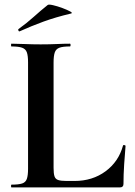

<svg xmlns="http://www.w3.org/2000/svg" viewBox="-20 -815 585 835"><path d="M213 -543V-85Q213 -60.5 217 -48.2Q221 -36 233.4 -32Q245.8 -28 270 -28H304Q382 -28 439 -70Q496 -112 515 -182Q516 -185 521 -184Q526 -183 526 -180Q523 -147 520 -100.7Q517 -54.3 517 -15Q517 0 501.6 0H30Q28 0 28 -6Q28 -12 30 -12Q60.7 -12 76.1 -17Q91.5 -22 96.7 -37Q102 -52 102 -81V-544Q102 -573 96.7 -587.5Q91.5 -602 76.1 -607.5Q60.7 -613 30 -613Q28 -613 28 -619Q28 -625 30 -625Q54 -625 87.3 -623.5Q120.6 -622 156.6 -622Q195 -622 227 -623.5Q259 -625 284 -625Q287 -625 287 -619Q287 -613 284 -613Q253.7 -613 238.5 -607.5Q223.4 -602 218.2 -587Q213 -572 213 -543ZM66 -679Q62 -677 60 -682.5Q58 -688 61 -689Q97 -715 127 -742Q157 -769 187 -793Q191 -797 210.5 -792.5Q230 -788 251.5 -780Q273 -772 285.5 -765Q298 -758 288 -756Q221 -740 169 -721Q117 -702 66 -679Z"/></svg>

Font: Cormorant Light
Style: Regular
Weight: 300
Designer: Christian Thalmann (Catharsis Fonts)
Foundry: Catharsis Fonts
Version: Version 4.000